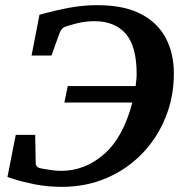

<svg xmlns="http://www.w3.org/2000/svg" viewBox="-20 -707 711 743"><path d="M652.8 -422.9Q652.8 -332 620.6 -252.4Q588.4 -172.9 530 -112.5Q471.7 -52.2 392.6 -18.1Q313.5 16.1 219.2 16.1Q164.1 16.1 116 6.6Q67.9 -2.9 38.3 -12.5Q8.8 -22 8.8 -22L41 -185.1H116.2L118.2 -75.2Q118.2 -63.5 130.9 -57.1Q132.3 -56.6 146 -54Q159.7 -51.3 179.2 -48.6Q198.7 -45.9 216.8 -45.9Q309.1 -45.9 382.8 -110.4Q456.5 -174.8 492.2 -310.1H229L242.2 -374H504.9Q506.3 -386.7 507.6 -398.2Q508.8 -409.7 508.8 -420.9Q508.8 -528.3 466.3 -576.7Q423.8 -625 345.2 -625Q309.1 -625 275.6 -616.2Q242.2 -607.4 231 -603Q217.8 -597.7 210.9 -580.1L179.2 -492.2H102.1L132.8 -649.9Q198.2 -668 250.7 -677.5Q303.2 -687 356.9 -687Q458.5 -687 523.9 -653.6Q589.4 -620.1 621.1 -560.5Q652.8 -501 652.8 -422.9Z"/></svg>

Font: Charis
Style: Bold Italic
Weight: 700
Italic angle: -11°
Designer: Walt Agee, Miriam Martin, Annie Olsen, Victor Gaultney, Lorna Priest, Alan Ward, Bob Hallissy, Martin Hosken, Sharon Cor
Foundry: SIL Global
Version: Version 7.000